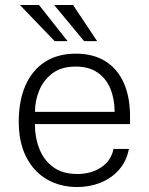

<svg xmlns="http://www.w3.org/2000/svg" viewBox="-20 -743 600 773"><path d="M120.5 -243.5Q120.5 -189.5 138.5 -143.8Q156.5 -98 194.2 -70.2Q232 -42.5 291 -42.5Q347 -42.5 387.2 -69.2Q427.5 -96 437 -143.5H499Q489 -92.5 458 -58.2Q427 -24 383.5 -7Q340 10 291.5 10Q222 10 168.8 -21Q115.5 -52 85.5 -111Q55.5 -170 55.5 -253.5Q55.5 -337.5 82.5 -399Q109.5 -460.5 161 -493.8Q212.5 -527 285.5 -527Q355 -527 403.8 -496.8Q452.5 -466.5 478 -410Q503.5 -353.5 503.5 -274.5V-243.5ZM121 -292.5H441.5Q441.5 -344 424.5 -385.5Q407.5 -427 372.8 -451Q338 -475 284.5 -475Q227.5 -475 191.2 -447.8Q155 -420.5 137.8 -378.5Q120.5 -336.5 121 -292.5ZM274 -723 371 -577.5H318.5L198 -723ZM137 -723 252 -577.5H200L60 -723Z"/></svg>

Font: Public Sans Thin ExtraLight
Style: Regular
Weight: 250
Version: Version 1.007